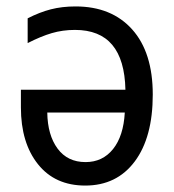

<svg xmlns="http://www.w3.org/2000/svg" viewBox="-20 -566 540 597"><path d="M455 -272Q455 -139 399 -64Q343 11 245 11Q151 11 98 -55.5Q45 -122 45 -232V-287H370Q368 -380 329 -426.5Q290 -473 213 -473Q175 -473 141 -463Q107 -453 66 -432V-509Q103 -528 138 -537Q173 -546 215 -546Q327 -546 391 -474.5Q455 -403 455 -272ZM127 -216Q128 -146 159 -104Q190 -62 246 -62Q299 -62 331.5 -102.5Q364 -143 368 -216Z"/></svg>

Font: Noto Sans Mono UI Cond
Style: Regular
Weight: 400
Width: 3
Monospace: yes
Designer: Monotype Design team
Foundry: Monotype Imaging Inc.
Version: Version 1.000